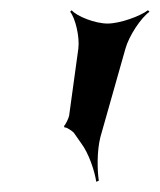

<svg xmlns="http://www.w3.org/2000/svg" viewBox="-20 -796 312 375"><path d="M190 -750C166 -750 130 -764 120 -776L117 -773C127 -761 136 -724 133 -701L115 -570C114 -565 108 -552 105 -550L106 -547C110 -548 121 -540 124 -537L138 -517C154 -496 165 -461 168 -441L173 -443C170 -463 169 -500 176 -528L225 -701C232 -726 255 -761 272 -773L269 -776C253 -764 214 -750 190 -750Z"/></svg>

Font: Asimov
Style: EdgeWideIt
Weight: 500
Designer: Google
Version: Version 2.000980: 2014